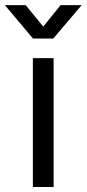

<svg xmlns="http://www.w3.org/2000/svg" viewBox="-70 -748 347 768"><path d="M61.5 -515.6H144.5V0H61.5ZM103 -641.6 172.4 -727.5H256.3V-727.1L143.1 -593.8H62L-50.3 -727.1V-727.5H32.7Z"/></svg>

Font: Intratopia Thin
Style: Regular
Weight: 100
Designer: Rasmus Andersson
Foundry: rsms
Version: Version 3.000;Glyphs 3.2.3 (3260)